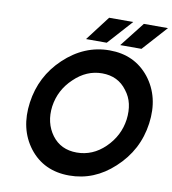

<svg xmlns="http://www.w3.org/2000/svg" viewBox="-96 -973 956 1067"><g transform="rotate(10 382.5 -439.0)"><path d="M520 -751H640L765 -890H629ZM327 -751H444L569 -890H433ZM449 -579Q539 -579 589 -511Q615 -478 624 -438Q633 -398 627 -350Q614 -256 544 -188Q475 -121 385 -121Q295 -121 245 -188Q195 -256 207 -350Q214 -398 235 -438Q256 -478 291 -511Q361 -579 449 -579ZM468 -712Q325 -712 212 -605Q102 -501 81 -350Q60 -199 140 -94Q222 12 366 12Q507 12 617 -90Q733 -196 754 -350Q775 -502 692 -608Q609 -712 468 -712Z"/></g></svg>

Font: Unageo
Style: Bold-Italic
Weight: 700
Designer: Richard Sepsi
Foundry: Richard Sepsi
Version: Version 2.000